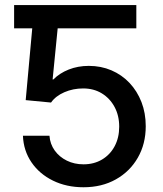

<svg xmlns="http://www.w3.org/2000/svg" viewBox="-20 -748 660 777"><path d="M180.2 -727.5V-633.3H37.1V-727.5ZM317.9 9.8Q249 9.8 194.3 -17.1Q139.6 -43.9 107.4 -91.1Q75.2 -138.2 72.8 -198.7H180.2Q182.6 -165 201.4 -138.9Q220.2 -112.8 250.5 -97.9Q280.8 -83 317.9 -83Q360.4 -83 393.1 -102.5Q425.8 -122.1 444.1 -156.5Q462.4 -190.9 462.4 -235.4Q462.4 -280.3 443.6 -315.2Q424.8 -350.1 392.1 -370.1Q359.4 -390.1 316.4 -390.1Q275.9 -390.1 240.5 -374.8Q205.1 -359.4 186.5 -333L84 -342.8L119.1 -727.5H531.7V-633.3H213.4L192.9 -426.3H195.8Q220.7 -451.7 258.1 -466.6Q295.4 -481.4 339.4 -481.4Q388.7 -481.4 430.9 -463.4Q473.1 -445.3 504.2 -412.4Q535.2 -379.4 552.5 -335Q569.8 -290.5 569.8 -237.3Q569.8 -165.5 537.6 -109.6Q505.4 -53.7 448.7 -22Q392.1 9.8 317.9 9.8Z"/></svg>

Font: Inter 20pt Medium
Style: Regular
Weight: 500
Version: Version 4.001;git-66647c0bb